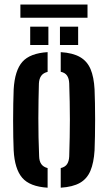

<svg xmlns="http://www.w3.org/2000/svg" viewBox="-20 -844 491 871"><path d="M42 -162Q41 -187 40.2 -222.2Q39.5 -257.5 39.5 -297Q39.5 -336.5 40.2 -373.5Q41 -410.5 42 -438.5Q47 -524.5 81.5 -563.5Q116 -602.5 196 -607.5V-518Q176 -513 166.8 -499.8Q157.5 -486.5 156.5 -465Q155.5 -430 154.8 -390Q154 -350 154 -307.5Q154 -265 154.8 -221.8Q155.5 -178.5 157.5 -135.5Q158 -113 167.2 -99.8Q176.5 -86.5 196 -81.5V7.5Q115 2.5 80.8 -37.5Q46.5 -77.5 42 -162ZM255.5 7.5V-81.5Q276 -86.5 284.5 -99.8Q293 -113 294 -134.5Q295.5 -179.5 296.2 -220.8Q297 -262 297 -301.8Q297 -341.5 296.2 -382Q295.5 -422.5 294 -466Q293 -488 284.2 -501Q275.5 -514 255.5 -518.5V-607.5Q310.5 -604 343 -585.2Q375.5 -566.5 390.8 -530.5Q406 -494.5 409 -438.5Q410 -412 410.8 -376.2Q411.5 -340.5 411.5 -301.8Q411.5 -263 410.8 -226.5Q410 -190 409 -162Q405.5 -105.5 390.2 -69.2Q375 -33 342.8 -14.5Q310.5 4 255.5 7.5ZM252 -640V-723H334.5V-640ZM117 -640V-723H199.5V-640ZM72.5 -823.5H377V-763.5H72.5Z"/></svg>

Font: Big Shoulders Stencil Text Thin
Style: Bold
Weight: 700
Version: Version 2.001